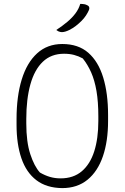

<svg xmlns="http://www.w3.org/2000/svg" viewBox="-20 -946 640 986"><path d="M300 -720Q382 -720 433.5 -675Q485 -630 510 -548Q535 -466 535 -355V-325Q535 -221 508.5 -143.5Q482 -66 429.5 -23Q377 20 299 20Q219 19 167 -20.5Q115 -60 90 -133Q65 -206 65 -305V-335Q65 -451 91.5 -537.5Q118 -624 170.5 -672Q223 -720 300 -720ZM115 -312Q115 -217 135.5 -154.5Q156 -92 185 -60Q211 -45 236.5 -37.5Q262 -30 291 -30Q357 -30 400 -66.5Q443 -103 464 -169Q485 -235 485 -325V-348Q485 -423 475.5 -478.5Q466 -534 448 -574.5Q430 -615 405 -646Q383 -658 360 -664Q337 -670 309 -670Q243 -670 200 -629Q157 -588 136 -512.5Q115 -437 115 -335ZM392 -926Q399 -926 404.5 -925.5Q410 -925 415 -924Q420 -923 426 -920Q436 -916 438 -909Q440 -902 437 -895Q431 -881 421.5 -866.5Q412 -852 398.5 -838.5Q385 -825 369.5 -813Q354 -801 336 -792Q326 -787 316 -784Q306 -781 298 -781Q294 -781 289 -782Q284 -783 279 -785.5Q274 -788 269 -792Q301 -813 326 -834Q351 -855 368 -878Q385 -901 392 -926Z"/></svg>

Font: Recursive Monospace Casual Light
Style: Regular
Weight: 300
Version: Version 1.047